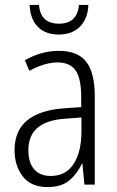

<svg xmlns="http://www.w3.org/2000/svg" viewBox="-20 -748 475 778"><path d="M219 -542Q295 -542 329.5 -497.5Q364 -453 364 -359V0H322L314 -85H312Q293 -44 261 -17Q229 10 172 10Q106 10 72.5 -33Q39 -76 39 -139Q39 -219 90.5 -260.5Q142 -302 238 -309L309 -314V-355Q309 -431 286 -463Q263 -495 214 -495Q161 -495 99 -461L81 -504Q112 -522 147 -532Q182 -542 219 -542ZM244 -267Q95 -257 95 -140Q95 -88 119 -61.5Q143 -35 185 -35Q247 -35 278.5 -84Q310 -133 310 -216V-272ZM338 -728Q336 -672 304 -640Q272 -608 218 -608Q165 -608 134 -638.5Q103 -669 100 -728H138Q144 -652 219 -652Q293 -652 300 -728Z"/></svg>

Font: Noto Sans Lao Condensed Light
Style: Regular
Weight: 300
Width: 3
Designer: Monotype Design Team
Foundry: Monotype Imaging Inc.
Version: Version 2.003; ttfautohint (v1.8.4.7-5d5b)